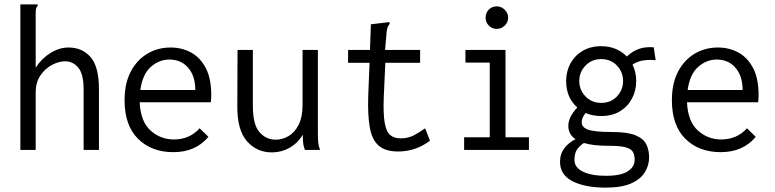

<svg xmlns="http://www.w3.org/2000/svg" viewBox="-20 -685 3540 877"><path d="M73 -665H152V-658Q146 -652 144.5 -645Q143 -638 143 -621V-376Q170 -418 210.5 -443Q251 -468 293 -468Q355 -468 393.5 -424.5Q432 -381 432 -277V0H362V-275Q362 -347 337.5 -376Q313 -405 278 -405Q248 -405 216.5 -388Q185 -371 164 -339.5Q143 -308 143 -263V0H73Z M772 10Q672 10 610.5 -51Q549 -112 549 -227Q549 -305 577.5 -358.5Q606 -412 653.5 -440Q701 -468 759 -468Q811 -468 853 -445Q895 -422 920 -374Q945 -326 945 -251Q945 -243 944.5 -234.5Q944 -226 943 -218H618Q622 -130 667.5 -89Q713 -48 774 -48Q846 -48 892 -99L932 -60Q874 10 772 10ZM621 -274H872Q872 -338 839.5 -375.5Q807 -413 754 -413Q707 -413 669 -379.5Q631 -346 621 -274Z M1221 11Q1153 11 1108 -40Q1063 -91 1064 -202L1065 -457H1135V-202Q1135 -115 1165.5 -81Q1196 -47 1239 -47Q1271 -47 1299 -64Q1327 -81 1344.5 -116Q1362 -151 1362 -205V-457H1432V-71Q1432 -53 1433.5 -35.5Q1435 -18 1442 0H1373Q1366 -17 1364.5 -35Q1363 -53 1363 -70Q1341 -32 1303.5 -10.5Q1266 11 1221 11Z M1799 7Q1740 7 1709.5 -20Q1679 -47 1669 -103.5Q1659 -160 1662 -248L1668 -398H1570V-457H1670L1674 -574L1749 -583L1759 -584L1760 -577Q1755 -570 1751.5 -563Q1748 -556 1746 -539L1739 -457H1899V-398H1740L1733 -243Q1730 -167 1737 -125.5Q1744 -84 1762 -68.5Q1780 -53 1810 -53Q1843 -53 1868.5 -66Q1894 -79 1922 -99L1944 -42Q1910 -17 1874 -5Q1838 7 1799 7Z M2100 0V-58H2217V-399H2106V-457H2289V-58H2396V0ZM2249 -553Q2228 -553 2213 -568Q2198 -583 2198 -604Q2198 -626 2212.5 -641Q2227 -656 2249 -656Q2270 -656 2285.5 -640.5Q2301 -625 2301 -604Q2301 -583 2285.5 -568Q2270 -553 2249 -553Z M2726 -155Q2687 -155 2655 -169Q2637 -147 2637 -127Q2637 -103 2667 -92.5Q2697 -82 2777 -82Q2847 -82 2883 -67Q2919 -52 2932 -26Q2945 0 2945 34Q2945 69 2926 101Q2907 133 2863.5 152.5Q2820 172 2747 172Q2651 172 2594.5 142.5Q2538 113 2538 54Q2538 17 2559 -9.5Q2580 -36 2609 -49Q2576 -71 2576 -110Q2576 -132 2587 -153Q2598 -174 2617 -194Q2566 -239 2566 -315Q2566 -359 2585.5 -395Q2605 -431 2641 -452.5Q2677 -474 2726 -474Q2763 -474 2792.5 -461.5Q2822 -449 2843 -427Q2869 -451 2898 -461.5Q2927 -472 2966 -469L2975 -410Q2945 -413 2918.5 -409Q2892 -405 2869 -390Q2886 -356 2886 -315Q2886 -271 2866.5 -234.5Q2847 -198 2811.5 -176.5Q2776 -155 2726 -155ZM2726 -215Q2770 -215 2798 -244.5Q2826 -274 2826 -315Q2826 -356 2798 -385.5Q2770 -415 2726 -415Q2683 -415 2654.5 -385.5Q2626 -356 2626 -315Q2626 -274 2654.5 -244.5Q2683 -215 2726 -215ZM2604 46Q2604 80 2642.5 99Q2681 118 2748 118Q2816 118 2847.5 97.5Q2879 77 2879 45Q2879 23 2871 9Q2863 -5 2838 -12Q2813 -19 2762 -19Q2727 -19 2698.5 -22Q2670 -25 2647 -32Q2624 -16 2614 0.5Q2604 17 2604 46Z M3272 10Q3172 10 3110.5 -51Q3049 -112 3049 -227Q3049 -305 3077.5 -358.5Q3106 -412 3153.5 -440Q3201 -468 3259 -468Q3311 -468 3353 -445Q3395 -422 3420 -374Q3445 -326 3445 -251Q3445 -243 3444.5 -234.5Q3444 -226 3443 -218H3118Q3122 -130 3167.5 -89Q3213 -48 3274 -48Q3346 -48 3392 -99L3432 -60Q3374 10 3272 10ZM3121 -274H3372Q3372 -338 3339.5 -375.5Q3307 -413 3254 -413Q3207 -413 3169 -379.5Q3131 -346 3121 -274Z"/></svg>

Font: Ligconsolata
Style: Regular
Weight: 400
Monospace: yes
Designer: Raph Levien, Cyreal, Brenton Simpson
Foundry: Raph Levien, Cyreal, Google
Version: Version 3.001; ttfautohint (v1.8.2.53-6de2)